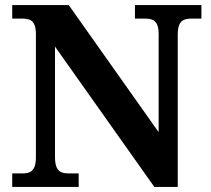

<svg xmlns="http://www.w3.org/2000/svg" viewBox="-20 -734 828 754"><path d="M28 0V-53H70Q84.3 -53 95.8 -57.5Q107.3 -62 114.2 -76Q121 -90 121 -118V-600Q121 -626.9 113.8 -639.9Q106.7 -652.9 95.2 -657Q83.7 -661 70 -661H28V-714H250L603 -215V-600Q603 -626.9 595.8 -639.9Q588.7 -652.9 577.2 -657Q565.7 -661 552 -661H510V-714H771V-661H729Q715.3 -661 703.5 -656.5Q691.7 -652 684.8 -638.4Q678 -624.9 678 -596V0H586L196 -551V-118Q196 -90 202.8 -76Q209.7 -62 221.5 -57.5Q233.3 -53 247 -53H289V0Z"/></svg>

Font: Noto Serif Armenian
Style: Regular
Weight: 400
Designer: Monotype Design Team
Foundry: Monotype Imaging Inc.
Version: Version 2.007